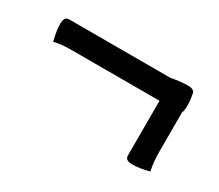

<svg xmlns="http://www.w3.org/2000/svg" viewBox="-57 -608 519 455"><g transform="rotate(30 202.5 -381.0)"><path d="M73 -430Q40 -430 23 -425Q16 -451 16 -470.5Q16 -490 29 -490H306Q332 -495 351.5 -495Q371 -495 371 -482Q374 -469 374 -453.5Q374 -438 371 -433V-324Q371 -299 376 -274Q350 -267 330.5 -267Q311 -267 311 -280V-430Z"/></g></svg>

Font: el_Medula One
Style: Regular
Weight: 400
Designer: Luciano Vergara
Foundry: Luciano Vergara
Version: Version 1.002 August 17, 2020